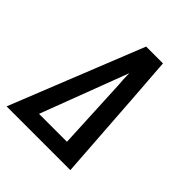

<svg xmlns="http://www.w3.org/2000/svg" viewBox="-200 -868 1001 1001"><g transform="rotate(45 300.0 -367.5)"><path d="M9 0 205 -490 303 -735H427L445 -490L479 0ZM362 -92 343 -490Q341 -511 340 -532Q339 -553 339 -575Q331 -553 323 -532Q315 -511 307 -490L156 -92Z"/></g></svg>

Font: Iosevka Etoile Semibold
Style: Italic
Weight: 600
Italic angle: -9°
Designer: Belleve Invis
Foundry: Belleve Invis
Version: Version 22.1.2; ttfautohint (v1.8.4)